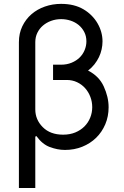

<svg xmlns="http://www.w3.org/2000/svg" viewBox="-20 -757 632 982"><path d="M76.7 -541.2Q76.7 -586.3 94.1 -622.5Q111.5 -658.7 141 -684.3Q170.5 -709.9 209.7 -723.5Q248.9 -737.2 292.6 -737.2Q360.1 -737.2 407.3 -709.2Q430.8 -695.3 448.9 -676.8Q467 -658.4 479.2 -637.1Q491.5 -615.8 497.9 -592.5Q504.3 -569.2 504.3 -545.5Q504.3 -525.2 499.8 -504.8Q495.4 -484.4 486.2 -465Q476.9 -445.7 463.1 -428.1Q449.2 -410.5 430.4 -396Q486.2 -367.9 510.3 -315.7Q535.5 -261 535.5 -208.8Q535.5 -161.6 518.5 -121.4Q501.4 -81.3 471.6 -52.2Q441.8 -23.1 400.9 -6.6Q360.1 9.9 312.5 9.9Q292.3 9.9 273.1 6Q253.9 2.1 234.7 -5Q196.4 -19.2 166.2 -61.1L160.5 -58.2V204.5H76.7ZM160.5 -197.4Q160.5 -145.2 198.5 -106.9Q236.9 -68.2 302.6 -68.2Q337.4 -68.2 364.9 -79.5Q392.4 -90.9 411.8 -110.3Q431.1 -129.6 441.4 -155.2Q451.7 -180.8 451.7 -208.8Q451.7 -236.5 442.1 -261.7Q432.5 -286.9 415.3 -306.1Q398.1 -325.3 374.1 -336.6Q350.1 -348 321 -348H251.4V-426.1H291.2Q322.1 -426.1 346.4 -436.3Q370.7 -446.4 387.4 -462.9Q404.1 -479.4 413 -501.1Q421.9 -522.7 421.9 -545.5Q421.9 -572.1 411 -593.2Q400.2 -614.3 382.3 -629.1Q364.3 -643.8 341.1 -651.5Q317.8 -659.1 292.6 -659.1Q265.6 -659.1 241.7 -650.4Q217.7 -641.7 199.6 -626.2Q181.5 -610.8 171 -589.1Q160.5 -567.5 160.5 -541.2Z"/></svg>

Font: Inter P
Style: Regular
Weight: 400
Designer: Rasmus Andersson
Foundry: rsms
Version: Version 3.018;git-588b23468